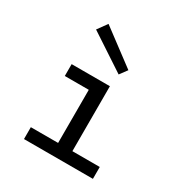

<svg xmlns="http://www.w3.org/2000/svg" viewBox="-172 -875 958 1006"><g transform="rotate(30 307.0 -372.0)"><path d="M407.2 -585.9 374 -541 153.8 -686 195.8 -744.1ZM113.8 -71.8H278.8V-393.1H133.8V-464.8H365.2V-71.8H530.8V0H113.8Z"/></g></svg>

Font: IntelOne Mono
Style: Regular
Weight: 400
Designer: Fred Shallcrass
Foundry: Frere-Jones Type LLC
Version: Version 1.200;hotconv 1.1.0;makeotfexe 2.6.0;FJTRelease1.2